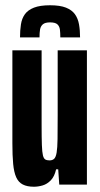

<svg xmlns="http://www.w3.org/2000/svg" viewBox="-20 -701 380 729"><path d="M109 8Q83 8 66.5 -0.5Q50 -9 41.5 -28Q33 -47 30 -78.5Q27 -110 27 -157V-510H138V-226Q138 -178 139 -150.5Q140 -123 143 -111Q146 -99 152 -95.5Q158 -92 168 -92Q179 -92 185.5 -98Q192 -104 195 -121.5Q198 -139 198.5 -173Q199 -207 199 -264V-510H310V0H205L201 -58H193Q187 -31 173 -16.5Q159 -2 142 3Q125 8 109 8ZM170 -681Q208 -681 230.5 -672Q253 -663 264.5 -647Q276 -631 280 -608.5Q284 -586 284 -559H209Q209 -576 207.5 -588.5Q206 -601 198 -608.5Q190 -616 170 -616Q151 -616 142.5 -608.5Q134 -601 132 -588.5Q130 -576 130 -559H56Q56 -586 59.5 -608.5Q63 -631 74.5 -647Q86 -663 109 -672Q132 -681 170 -681Z"/></svg>

Font: Saira UltraCondensed ExtraBold
Style: Regular
Weight: 800
Width: 1
Designer: Hector Gatti with collaboration of the Omnibus-Type team
Foundry: Omnibus-Type
Version: Version 1.101